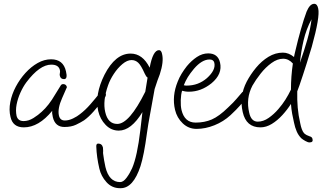

<svg xmlns="http://www.w3.org/2000/svg" viewBox="-20 -658 1691 1007"><path d="M105 10Q47 10 35 -45Q26 -81 34 -122.5Q42 -164 63 -203.5Q84 -243 113.5 -275.5Q143 -308 177.5 -327.5Q212 -347 248 -347Q312 -347 326 -284Q336 -243 316 -243Q298 -243 294 -260Q292 -267 294 -274.5Q296 -282 294 -291Q287 -319 249 -319Q188 -319 118 -226Q101 -203 87 -172Q73 -141 67 -109.5Q61 -78 67 -50Q74 -23 104 -23Q130 -23 155.5 -39Q181 -55 199 -72Q236 -105 269 -162Q274 -170 282 -183Q290 -196 300 -212Q304 -217 311 -217Q327 -217 331 -201L306 -144Q281 -88 289 -52Q295 -26 320 -26Q341 -26 363.5 -37Q386 -48 399 -59Q427 -80 454.5 -111.5Q482 -143 507 -175Q510 -179 518 -179Q533 -179 535 -167Q538 -156 527 -142Q496 -102 471 -73.5Q446 -45 421 -27Q404 -16 379 -4Q354 8 318 8Q269 8 257 -44Q252 -64 254 -77Q183 10 105 10Z M609 329Q567 329 538.5 297.5Q510 266 501 226Q494 196 490 167.5Q486 139 485 111Q484 95 495 95Q515 95 520 116Q521 122 521 134Q520 144 521 149Q523 165 526 182.5Q529 200 533 218Q552 297 610 297Q627 297 644 274Q661 251 673 224Q700 161 716 25L727 -70Q668 27 603 27Q563 27 534 -3Q505 -33 495 -76Q476 -162 528 -266Q585 -377 665 -377Q728 -377 765 -303Q782 -395 814 -395Q826 -395 830 -375Q840 -335 818 -268Q813 -255 806 -236Q799 -217 791 -191L776 -108Q772 -84 765 -47.5Q758 -11 751 38Q743 98 734.5 141.5Q726 185 717 213Q679 329 613 329ZM595 -8Q658 -8 742 -177L754 -251Q746 -256 739 -272Q720 -315 705 -329Q690 -343 670 -343Q647 -343 622 -322Q597 -301 577 -270.5Q557 -240 547 -211Q518 -129 532 -70Q546 -8 595 -8Z M1011 18Q969 18 938.5 -11Q908 -40 898 -82Q881 -154 912 -230Q920 -251 932.5 -271.5Q945 -292 960 -311Q984 -340 1012.5 -359Q1041 -378 1072 -378Q1123 -378 1134 -330Q1148 -270 1089 -221Q1034 -177 971 -177Q960 -177 951 -178.5Q942 -180 935 -182Q929 -163 928 -133Q927 -103 932 -81Q948 -15 1006 -15Q1053 -15 1091 -31.5Q1129 -48 1176 -94Q1206 -122 1220 -139Q1234 -156 1251 -175Q1256 -179 1261 -179Q1266 -179 1271.5 -176Q1277 -173 1278 -167Q1281 -156 1266 -136Q1252 -120 1237 -102.5Q1222 -85 1189 -54Q1152 -20 1104.5 -1Q1057 18 1011 18ZM958 -209Q990 -209 1016.5 -219Q1043 -229 1065 -248Q1113 -291 1104 -329Q1100 -346 1079 -346Q1039 -346 997 -297Q977 -273 965 -253.5Q953 -234 944 -211Q951 -209 958 -209Z M1603 89Q1595 89 1581.5 81.5Q1568 74 1560 67Q1545 52 1536 31Q1527 10 1522 -15Q1517 -36 1512.5 -60.5Q1508 -85 1506 -113Q1487 -83 1461 -54.5Q1435 -26 1405.5 -8Q1376 10 1346 10Q1271 10 1253 -70Q1234 -153 1274 -230Q1294 -268 1323 -303Q1352 -338 1388 -360Q1424 -382 1464 -382Q1494 -382 1522 -359Q1523 -363 1524.5 -372Q1526 -381 1530 -395Q1542 -447 1558 -503.5Q1574 -560 1588 -597Q1605 -638 1628 -638Q1644 -638 1649 -613Q1659 -570 1615 -412Q1612 -403 1605 -379.5Q1598 -356 1588.5 -325.5Q1579 -295 1569 -265Q1559 -235 1551 -211.5Q1543 -188 1539 -179Q1538 -134 1541.5 -93.5Q1545 -53 1555 -10Q1558 6 1563 19.5Q1568 33 1575 41Q1582 47 1588.5 50.5Q1595 54 1604 57Q1617 60 1619 71Q1624 89 1603 89ZM1553 -329Q1576 -394 1592 -450.5Q1608 -507 1614 -557Q1586 -505 1572.5 -447Q1559 -389 1553 -329ZM1332 -20Q1361 -20 1389 -39.5Q1417 -59 1440 -86Q1461 -110 1477 -135.5Q1493 -161 1506 -188Q1506 -223 1508.5 -257Q1511 -291 1516 -325Q1494 -350 1465 -350Q1435 -350 1404 -327.5Q1373 -305 1347 -272Q1321 -239 1304 -209Q1269 -142 1287 -67Q1297 -20 1332 -20Z"/></svg>

Font: Oooh Baby
Style: Normal
Weight: 400
Designer: Robert E. Leuschke
Foundry: Robert E. Leuschke
Version: Version 1.011; ttfautohint (v1.8.3)